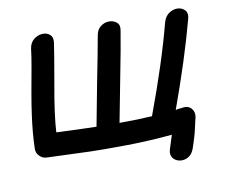

<svg xmlns="http://www.w3.org/2000/svg" viewBox="-73 -626 967 823"><g transform="rotate(-10 410.5 -214.0)"><path d="M710 63Q712 58 716 45Q720 32 724 19Q728 6 729 1Q730 -3 733 -16Q736 -29 739 -42.5Q742 -56 744 -63Q748 -84 737 -99Q726 -114 706 -114Q698 -114 690 -112H683L666 -109Q742 -318 786 -483Q793 -507 781.5 -520.5Q770 -534 751 -535.5Q732 -537 713.5 -525.5Q695 -514 687 -489Q643 -320 561 -100Q495 -96 419 -96L454 -278Q481 -415 492 -484Q497 -508 483.5 -520Q470 -532 450 -532Q430 -532 413 -519Q396 -506 392 -480Q380 -412 353 -276L319 -97Q260 -98 145 -103Q149 -178 173 -310Q196 -441 202 -484Q205 -507 192 -518.5Q179 -530 159 -529Q139 -528 122 -514.5Q105 -501 101 -476Q97 -441 88 -391.5Q79 -342 69.5 -289Q60 -236 54 -190Q44 -118 42 -50Q42 -30 55 -18Q67 -5 85 -4L274 3Q300 4 342.5 4Q385 4 435 3.5Q485 3 536.5 0Q588 -3 631 -7Q631 -5 612 53Q605 76 616 90.5Q627 105 646.5 108Q666 111 684 100Q702 89 710 63Z"/></g></svg>

Font: Balsamiq Sans
Style: Italic
Weight: 400
Italic angle: -12°
Designer: Michael Angeles
Foundry: Balsamiq SRL
Version: Version 1.020; ttfautohint (v1.8.4.7-5d5b);gftools[0.9.26]